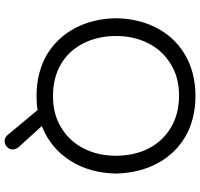

<svg xmlns="http://www.w3.org/2000/svg" viewBox="-38 -688 868 833"><g transform="rotate(90 396.5 -272.0)"><path d="M167.5 -201.2Q136.7 -263.2 136.7 -341.3Q136.7 -419.4 168.5 -481Q199.7 -543 258.3 -578.1Q315.4 -614.3 395 -614.3Q474.6 -614.3 533.7 -579.1Q593.3 -543.9 625.5 -480.5Q656.2 -418.5 656.2 -340.3Q656.2 -262.2 624.5 -200.7Q593.3 -138.7 534.7 -103.5Q477.5 -67.4 397.5 -67.4Q317.4 -67.4 258.5 -102.1Q199.7 -136.7 167.5 -201.2ZM628.9 108.4Q628.9 93.3 618.7 81.5L527.3 -19L536.6 -22.9Q627 -61 679.2 -144.8Q731.4 -228.5 733.4 -340.8Q731.4 -440.4 689.9 -519Q647.9 -597.7 573.7 -641.6Q497.1 -685.5 396.5 -685.5Q296.9 -685.5 220.2 -641.6Q129.4 -589.4 87.9 -487.3Q61 -421.4 59.6 -340.8Q61.5 -240.2 103 -162.1Q145 -84 219.2 -40Q295.9 3.9 396.5 3.9Q432.1 3.9 454.1 0L458 -0.5Q565.9 129.9 566.9 130.4Q578.1 142.6 592.8 142.6Q607.9 142.1 618.4 131.6Q628.9 121.1 628.9 108.4Z"/></g></svg>

Font: YuPearl-Light
Style: Light
Weight: 300
Designer: Max Yao
Foundry: Max-Everyday
Version: Version 1.011; ttfautohint (v1.8.3)